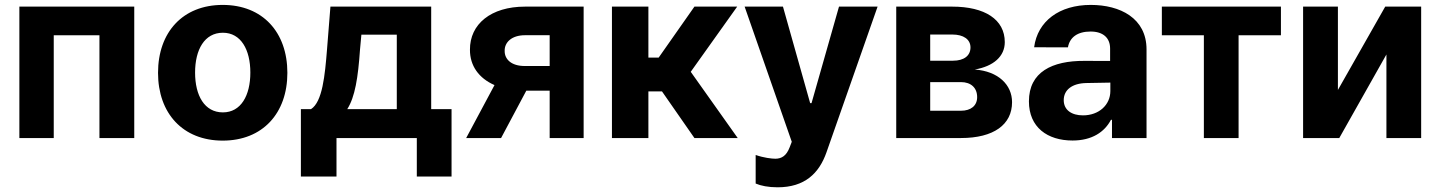

<svg xmlns="http://www.w3.org/2000/svg" viewBox="-20 -573 5980 797"><path d="M60.4 0H203.1V-426.5H392.8V0H537.3V-545.5H60.4Z M904.5 10.7C1070 10.7 1172.9 -102.6 1172.9 -270.6C1172.9 -439.6 1070 -552.6 904.5 -552.6C739 -552.6 636 -439.6 636 -270.6C636 -102.6 739 10.7 904.5 10.7ZM789.8 -271.7C789.8 -366.8 828.8 -437.1 905.2 -437.1C980.1 -437.1 1019.2 -366.8 1019.2 -271.7C1019.2 -176.5 980.1 -106.5 905.2 -106.5C828.8 -106.5 789.8 -176.5 789.8 -271.7Z M1229 159.8H1376.8V0H1710.2V159.8H1854.4V-120H1769.9V-545.5H1351.6L1337.4 -367.2C1328.8 -259.9 1318.5 -150.2 1271 -120H1229ZM1421.5 -120C1453.8 -170.8 1466.3 -250.7 1474.4 -367.2L1480.1 -429H1627.1V-120Z M2261.7 0H2402.7V-545.5H2159.4C2018.1 -545.5 1930 -473 1930.8 -366.5C1930.4 -300.1 1967.7 -248.2 2032.7 -219.8L1915.1 0H2060L2164.8 -196.7H2261.7ZM2074.9 -362.2C2074.2 -397 2103.7 -426.8 2159.4 -426.8H2261.7V-299H2158C2103 -299 2074.2 -326.7 2074.9 -362.2Z M2520.2 0H2671.5V-193.5H2728L2862.6 0H3042.3L2847.3 -274.9L3040.1 -545.5H2862.6L2714.1 -333.8H2671.5V-545.5H2520.2Z M3207.7 204.5C3320.3 204.5 3380 147 3410.9 58.9L3622.9 -545.5H3462.7L3348.7 -144.9H3343L3230.1 -545.5H3071L3266.7 15.6L3257.8 38.7C3244.7 73.2 3225.1 85.6 3198.9 85.9C3183.9 85.9 3149.9 82 3116.8 70.3V188.9C3138.5 198.2 3169.4 204.5 3207.7 204.5Z M3700.3 0H3968.8C4105.1 0 4181.1 -55.8 4181.1 -148.8C4181.1 -220.5 4124.3 -277.3 4026.3 -284.4C4104.4 -297.9 4150.9 -339.1 4150.9 -398.1C4150.9 -492.5 4067.5 -545.5 3932.9 -545.5H3700.3ZM3841.3 -113.3V-232.2H3968.8C4010.7 -232.2 4036.2 -208.5 4036.2 -169.7C4036.2 -134.6 4010.7 -113.3 3968.8 -113.3ZM3841.3 -321V-429.7H3932.9C3979.8 -429.7 4008.5 -409.4 4008.5 -376.1C4008.5 -341.6 3981.2 -321 3936.1 -321Z M4432.2 10.3C4512.8 10.3 4565 -24.9 4591.6 -75.6H4595.9V0H4739.3V-367.9C4739.3 -497.9 4629.3 -552.6 4507.8 -552.6C4377.1 -552.6 4286.9 -485.1 4272.7 -376.8L4413 -376.4C4420.5 -418.3 4452.8 -442.1 4507.1 -442.1C4558.6 -442.1 4588.1 -416.2 4588.1 -371.4V-320L4481.5 -320.3C4347.3 -321 4251.1 -274.1 4251.1 -152.3C4251.1 -44.4 4328.1 10.3 4432.2 10.3ZM4395.6 -157.3C4395.6 -199.9 4430.4 -227.3 4489.7 -228.3L4589.1 -230.1V-195C4589.1 -137.8 4541.9 -94.1 4475.5 -94.1C4429 -94.1 4395.6 -115.8 4395.6 -157.3Z M4802.9 -426.5H4977.3V0H5121.4V-426.5H5297.2V-545.5H4802.9Z M5533.7 -199.6V-545.5H5389.2V0H5539.4L5735.1 -346.9V0H5879.3V-545.5H5730.1Z"/></svg>

Font: Magic Ui Pro
Style: Bold
Weight: 700
Designer: Stefan Endress, Andreas Faust
Version: Version 1.000;FEAKit 1.0